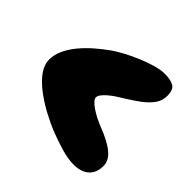

<svg xmlns="http://www.w3.org/2000/svg" viewBox="-128 -671 686 686"><g transform="rotate(45 215.0 -328.0)"><path d="M331.5 -98Q303 -98 269 -108Q235 -118 202.5 -130.5Q169.5 -143.5 135 -162Q100.5 -180.5 71 -202.8Q41.5 -225 23 -250.2Q4.5 -275.5 4.5 -302Q4.5 -326.5 15.5 -350.5Q26.5 -374.5 45.2 -397.5Q64 -420.5 88.2 -441.8Q112.5 -463 138.5 -481.5Q156 -494 181.2 -507.2Q206.5 -520.5 234 -532Q261.5 -543.5 287.5 -550.8Q313.5 -558 332.5 -558Q362.5 -558 378.8 -548.8Q395 -539.5 395 -508Q395 -483.5 380.5 -463.8Q366 -444 343.5 -427.5Q321 -411 297 -396Q281.5 -387 267.2 -377.5Q253 -368 242 -358.5Q231 -349 224.5 -340.2Q218 -331.5 218 -324Q218 -318 225.2 -309.8Q232.5 -301.5 245 -293Q257.5 -284.5 273.5 -276.2Q289.5 -268 306 -261.5Q359.5 -241 385.2 -219Q411 -197 411 -170.5Q411 -135.5 390.2 -116.8Q369.5 -98 331.5 -98Z"/></g></svg>

Font: Gluten ExtraBold
Style: Regular
Weight: 800
Designer: Tyler Finck
Foundry: Etcetera Type Company
Version: Version 1.300